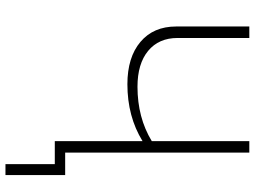

<svg xmlns="http://www.w3.org/2000/svg" viewBox="-132 -602 910 685"><g transform="rotate(90 322.5 -259.0)"><path d="M280 -259Q184 -259 129 -305.5Q74 -352 74 -433V-694H115V-438Q115 -371 161 -333Q207 -295 289 -295Q399 -295 483 -346V-694H524V-37H604V176H565V0H483V-313Q395 -259 280 -259Z"/></g></svg>

Font: Cantarell Light
Style: Regular
Weight: 300
Designer: Dave Crossland, Nikolaus Waxweiler, Florian Fecher, Jacques Le Bailly, Eben Sorkin, Alexei Vanyashin, Alexios Zavras, Em
Version: Version 0.303